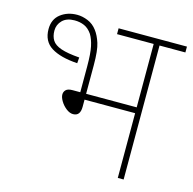

<svg xmlns="http://www.w3.org/2000/svg" viewBox="-95 -729 831 825"><g transform="rotate(15 320.0 -316.0)"><path d="M150 -632Q173 -632 197.5 -622Q222 -612 239 -589Q254 -569 264 -538Q274 -507 274 -441V-314H499V-596H336V-622H640V-596H525V0H499V-288H274V-256Q274 -215 242 -215Q227 -215 211.5 -227Q196 -239 186 -255.5Q176 -272 176 -285Q176 -297 184.5 -305.5Q193 -314 214 -314H248V-429Q248 -486 241.5 -516.5Q235 -547 223 -567Q208 -589 188.5 -597.5Q169 -606 145 -606Q110 -606 91 -587Q72 -568 72 -541Q72 -516 83 -498.5Q94 -481 123 -471Q152 -461 205 -457L203 -431Q127 -436 86.5 -461.5Q46 -487 46 -541Q46 -585 76.5 -608.5Q107 -632 150 -632Z"/></g></svg>

Font: Noto Sans Devanagari Thin
Style: Regular
Weight: 100
Designer: Jelle Bosma - Monotype Design Team
Foundry: Monotype Imaging Inc.
Version: Version 2.004; ttfautohint (v1.8.4.7-5d5b)